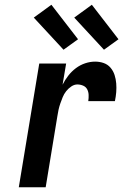

<svg xmlns="http://www.w3.org/2000/svg" viewBox="-20 -787 540 807"><path d="M59 0 145 -520H258L243 -431Q253 -451 267 -469Q281 -487 299 -500.5Q317 -514 338 -521Q359 -528 380 -528Q399 -528 416 -522Q433 -516 444.5 -502.5Q456 -489 461.5 -472Q467 -455 468.5 -436.5Q470 -418 468.5 -399.5Q467 -381 463 -362H351Q353 -375 352.5 -388Q352 -401 346.5 -411.5Q341 -422 329.5 -427Q318 -432 305 -432Q292 -432 279.5 -423.5Q267 -415 258 -403.5Q249 -392 243.5 -378.5Q238 -365 233.5 -352Q229 -339 226 -325.5Q223 -312 221 -298L172 0ZM417 -578 292 -713 366 -767 478 -622ZM247 -578 122 -713 196 -767 308 -622Z"/></svg>

Font: Iosevka SS04 Oblique
Style: Bold
Weight: 700
Italic angle: -9°
Monospace: yes
Designer: Belleve Invis
Foundry: Belleve Invis
Version: Version 19.0.0; ttfautohint (v1.8.4)